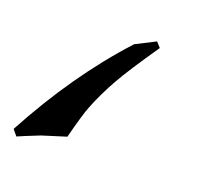

<svg xmlns="http://www.w3.org/2000/svg" viewBox="-75 -345 479 410"><g transform="rotate(15 165.0 -140.0)"><path d="M236.3 -265.1Q184.6 -202.6 162.6 -170.4Q139.6 -136.7 123 -103.5Q118.7 -95.2 111.6 -77.1Q104.5 -59.1 94.7 -31.2L39.1 -19Q33.2 -17.1 20.8 -13.4Q8.3 -9.8 -10.7 -3.4L-20.5 -17.6Q71.8 -158.7 181.2 -258.8L227.1 -277.3Z"/></g></svg>

Font: XB Kayhan
Style: Italic
Weight: 400
Italic angle: -12°
Designer: Behnam
Foundry: Irmug
Version: Version 7.300 2009